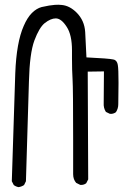

<svg xmlns="http://www.w3.org/2000/svg" viewBox="-20 -790 540 810"><path d="M283.7 -577.6V-543Q283.7 -494.1 286.1 -455.3Q288.6 -416.5 288.6 -198.7Q288.6 -136.7 288.6 -60.5V-60.1Q288.6 -57.6 288.6 -55.2Q288.6 -33.2 301.3 -18.6L317.9 -10.3Q319.8 -9.8 321.3 -9.8Q335 -9.8 343.8 -17.1L352.1 -33.2L350.1 -487.8L418.5 -488.8L417.5 -356Q416 -334.5 426.8 -317.9L442.9 -310.1Q444.8 -309.6 448.7 -309.6Q452.6 -309.6 458.5 -311.3Q464.4 -313 469.2 -316.9Q479 -332 479 -350.6Q480 -403.8 480 -439.9Q480 -499.5 477.1 -515.1Q475.1 -527.8 468.8 -533.7Q464.8 -538.1 458 -539.1Q438.5 -543.5 344.7 -547.9Q342.3 -605 339.4 -654.8Q336.4 -703.6 303.2 -736.8Q274.4 -765.6 241.2 -769Q232.9 -770 226.6 -770Q220.2 -770 211.2 -769.5Q202.1 -769 187.3 -766.6Q172.4 -764.2 155.8 -760.3Q133.8 -754.4 114.5 -735.1Q95.2 -715.8 80.1 -680.7Q49.3 -611.3 44.4 -480.5L29.8 -25.4L38.1 -9.3Q47.4 -2.4 58.6 -0.5Q70.8 -2.4 81.5 -9.3L89.4 -25.4L102.1 -446.8Q105 -564.9 125 -619.1Q145.5 -673.8 168.5 -692.4Q193.8 -712.4 215.3 -712.4Q238.8 -712.4 261.7 -676.3Q283.7 -642.6 283.7 -577.6Z"/></svg>

Font: NaikaiFont
Style: Light
Weight: 300
Version: Version 1.89